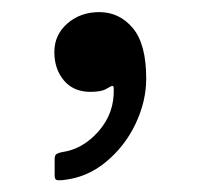

<svg xmlns="http://www.w3.org/2000/svg" viewBox="-20 -144 338 325"><path d="M72 -56Q72 -85 94 -104.2Q116 -123.5 148 -123.5Q182 -123.5 204.8 -96.5Q227.5 -69.5 227.5 -11Q227.5 27.5 209.5 65.5Q191.5 103.5 159.2 130.2Q127 157 85 161Q78.5 161.5 75.5 160.5Q72.5 159.5 72.5 152V125.5Q72.5 118.5 76 116.5Q79.5 114.5 85 113.5Q120.5 108.5 147.2 77.8Q174 47 172.5 6Q172.5 0.5 169.5 1.5Q166.5 2.5 162.5 5Q156 9 149 10.2Q142 11.5 133 11.5Q104.5 11.5 88.2 -7.8Q72 -27 72 -56Z"/></svg>

Font: Besley* Medium
Style: Regular
Weight: 500
Designer: Owen Earl
Foundry: indestructible type*
Version: Version 3.000; ttfautohint (v1.8.3)